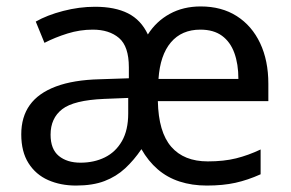

<svg xmlns="http://www.w3.org/2000/svg" viewBox="-20 -566 904 596"><path d="M603 -546Q668 -546 715 -516Q762 -486 787.5 -432Q813 -378 813 -306V-252H470Q472 -156 511.5 -110.5Q551 -65 625 -65Q675 -65 713 -74.5Q751 -84 789 -102V-25Q749 -7 710.5 1.5Q672 10 622 10Q576 10 537.5 -2.5Q499 -15 469.5 -40.5Q440 -66 419 -103Q396 -69 368.5 -43.5Q341 -18 304.5 -4Q268 10 216 10Q168 10 129.5 -7Q91 -24 68.5 -59.5Q46 -95 46 -149Q46 -203 72.5 -240Q99 -277 153.5 -297.5Q208 -318 290 -320L380 -323V-357Q380 -422 349.5 -448Q319 -474 268 -474Q228 -474 189.5 -462Q151 -450 118 -433L91 -499Q126 -519 176 -532Q226 -545 275 -545Q337 -545 377.5 -524.5Q418 -504 439 -459Q465 -500 507 -523Q549 -546 603 -546ZM303 -259Q209 -255 173 -227Q137 -199 137 -148Q137 -103 162.5 -82Q188 -61 230 -61Q272 -61 305.5 -77.5Q339 -94 358.5 -128Q378 -162 378 -214V-262ZM602 -474Q544 -474 510.5 -434.5Q477 -395 472 -321H720Q720 -367 707.5 -401.5Q695 -436 669 -455Q643 -474 602 -474Z"/></svg>

Font: Noto Sans Malayalam
Style: Regular
Weight: 400
Designer: Jelle Bosma - Monotype Design Team
Foundry: Monotype Imaging Inc.
Version: Version 2.103